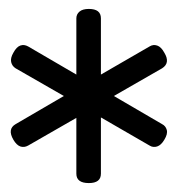

<svg xmlns="http://www.w3.org/2000/svg" viewBox="-20 -1039 398 430"><path d="M179 -629Q151 -629 151 -650V-775L43 -713Q34 -708 25.5 -711Q17 -714 10 -726Q-4 -750 15 -761L123 -824L15 -886Q7 -891 5 -900Q3 -909 10 -921Q17 -934 25.5 -937Q34 -940 43 -935L151 -872V-998Q151 -1007 158 -1013Q165 -1019 179 -1019Q206 -1019 206 -998V-872L315 -935Q323 -940 332 -937Q341 -934 348 -921Q362 -898 343 -886L235 -824L343 -761Q351 -757 353.5 -748Q356 -739 348 -726Q341 -714 332 -711Q323 -708 315 -713L206 -776V-650Q206 -629 179 -629Z"/></svg>

Font: Playwrite NG Modern
Style: Regular
Weight: 400
Designer: Veronika Burian, José Scaglione
Foundry: TypeTogether
Version: Version 1.002